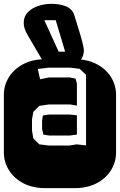

<svg xmlns="http://www.w3.org/2000/svg" viewBox="-22 -976 622 996"><path d="M213.9 0Q147.9 0 99.6 -25.1Q51.3 -50.3 24.7 -92.8Q-2 -135.3 -2 -186V-482.9Q-2 -534.2 24.7 -576.4Q51.3 -618.7 99.6 -643.8Q147.9 -668.9 213.9 -668.9H364.3Q430.2 -668.9 478.8 -643.8Q527.3 -618.7 553.7 -576.4Q580.1 -534.2 580.1 -482.9V-186Q580.1 -135.3 553.7 -92.8Q527.3 -50.3 478.8 -25.1Q430.2 0 364.3 0ZM231 -221.2H337.9L376 -227.1L424.3 -221.7V-587.9L391.1 -619.1L342.3 -625H231L173.8 -618.2L186 -564.9L231.9 -574.2H340.8L370.1 -567.9L377 -542V-428.2L342.3 -434.1H231L182.1 -426.8L150.9 -396L144 -356V-298.8L150.9 -257.8L182.1 -227.1ZM233.9 -272.9 203.1 -277.8 196.3 -307.1V-349.1L200.2 -377L233.9 -381.8H339.8L377 -377.9V-277.8L338.9 -272.9ZM220.2 -631.3Q214.8 -636.7 210 -644Q205.1 -651.4 199.2 -661.1L122.1 -793Q100.1 -830.1 101.1 -857.9Q101.1 -890.1 121.8 -911.9Q142.6 -933.6 175.5 -944.8Q208.5 -956.1 245.1 -956.1Q286.6 -956.1 318.6 -943.8Q350.6 -931.6 362.3 -900.9Q384.3 -831.5 395.3 -793.5Q406.2 -755.4 409.7 -738.3Q413.1 -721.2 413.1 -714.4Q413.1 -685.1 395 -663.1Q377 -641.1 354 -631.3ZM282.2 -708H315.9L267.1 -871.1H208Z"/></svg>

Font: Monofett
Style: Regular
Weight: 400
Designer: Vernon Adams
Foundry: Vernon Adams
Version: Version 1.100; ttfautohint (v1.8.4.7-5d5b);gftools[0.9.28]